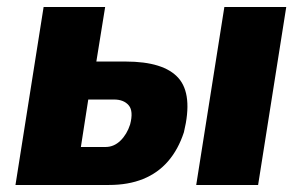

<svg xmlns="http://www.w3.org/2000/svg" viewBox="-20 -526 858 546"><path d="M24 0 104 -506H279L254 -351H337Q446 -351 487.5 -304Q529 -257 503 -150Q487 -101 458 -67.5Q429 -34 387 -17Q345 0 290 0ZM210 -108H280Q304 -108 322.5 -126Q341 -144 350 -172Q360 -210 346 -226.5Q332 -243 304 -243H231ZM538 0 618 -506H794L714 0Z"/></svg>

Font: Nunito Sans 7pt Condensed Black
Style: Italic
Weight: 900
Width: 3
Italic angle: -9°
Designer: Vernon Adams
Foundry: Vernon Adams
Version: Version 3.101;gftools[0.9.27]